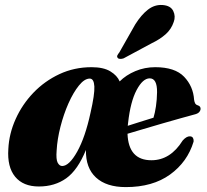

<svg xmlns="http://www.w3.org/2000/svg" viewBox="-20 -749 843 783"><path d="M769.5 -171.5Q744.5 -88.5 673.5 -37.2Q602.5 14 493 14Q414 14 371.5 -25Q329 -64 330.5 -137.5Q297 -55.5 250.2 -22Q203.5 11.5 138.5 11.5Q74.5 11.5 41.8 -28.2Q9 -68 14 -141.5Q17 -204 43.8 -263.5Q70.5 -323 116.2 -370.8Q162 -418.5 222.5 -446.8Q283 -475 353.5 -475Q402 -475 430 -458Q458 -441 468 -417Q494 -443 532 -459Q570 -475 613 -475Q693.5 -475 730.8 -436Q768 -397 771.5 -342.5Q772.5 -334.5 775.5 -328.2Q778.5 -322 786.5 -319.5Q798 -316 798 -305.5Q798 -298.5 792.2 -291.8Q786.5 -285 770.5 -281.5Q752 -276.5 717.8 -267Q683.5 -257.5 643.2 -245.8Q603 -234 565 -222.8Q527 -211.5 500 -203.5Q504 -95.5 597.5 -95.5Q675 -95.5 725 -176Q741 -194 755 -193Q764 -192.5 767.2 -186Q770.5 -179.5 769.5 -171.5ZM502.5 -249Q501.5 -242.5 501 -236Q522 -243 549.8 -251.5Q577.5 -260 606 -269Q612 -288.5 616 -315.5Q620 -342.5 620.5 -373Q621 -429.5 590.5 -429.5Q562.5 -429.5 537.2 -382Q512 -334.5 502.5 -249ZM211 -135.5Q208 -99 215.2 -85.5Q222.5 -72 233.5 -72Q262 -72 294.8 -130.5Q327.5 -189 349 -288.5Q366.5 -364.5 364.8 -396.5Q363 -428.5 346 -428.5Q324.5 -428.5 301.8 -400.2Q279 -372 259.2 -327.5Q239.5 -283 226.5 -232Q213.5 -181 211 -135.5ZM531.5 -649.5Q556 -688.5 583.5 -709.8Q611 -731 643.5 -728.5Q676 -726 686.5 -704.2Q697 -682.5 688.5 -659.5Q678.5 -629.5 655.2 -609Q632 -588.5 597.5 -572L484 -511Q476.5 -508.5 469.8 -508.8Q463 -509 460 -513Q456 -518 458.8 -523.5Q461.5 -529 466.5 -535Z"/></svg>

Font: Fraunces 72pt S000 Black
Style: Italic
Weight: 900
Italic angle: -16°
Version: Version 1.000; ttfautohint (v1.8.3)